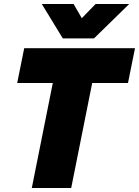

<svg xmlns="http://www.w3.org/2000/svg" viewBox="-20 -940 695 960"><path d="M189 -920H348L389 -849L458 -920H626L450 -748H294ZM244 -525H66L101 -699H655L620 -525H441L336 0H139Z"/></svg>

Font: Readiness ExtraBold
Style: Italic
Weight: 800
Italic angle: -12°
Designer: Katatrad Team
Foundry: CadsonDemak
Version: Version 1.00;January 16, 2020;FontCreator 12.0.0.2550 64-bit